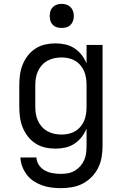

<svg xmlns="http://www.w3.org/2000/svg" viewBox="-20 -763 640 996"><path d="M296 213Q272 213 247.5 210Q223 207 200 199Q177 191 156 177.5Q135 164 120 144.5Q105 125 96 102Q87 79 86 54H169Q170 76 182.5 94Q195 112 214 122Q233 132 254 135.5Q275 139 296 139Q315 139 333.5 135.5Q352 132 368 122.5Q384 113 396.5 99Q409 85 416.5 68Q424 51 426.5 32.5Q429 14 429 -5V-96Q419 -72 403 -51.5Q387 -31 365.5 -17Q344 -3 318.5 2.5Q293 8 268 8Q240 8 213.5 2Q187 -4 164 -19Q141 -34 124 -56Q107 -78 97 -103.5Q87 -129 83.5 -156Q80 -183 80 -210V-320Q80 -347 83.5 -374Q87 -401 97 -426.5Q107 -452 124 -474Q141 -496 164 -511Q187 -526 213.5 -532Q240 -538 268 -538Q293 -538 318.5 -532.5Q344 -527 365.5 -513Q387 -499 403 -478.5Q419 -458 429 -434V-530H512V-5Q512 24 507 53Q502 82 489 108Q476 134 455.5 155Q435 176 409 189.5Q383 203 354 208Q325 213 296 213ZM299 -65Q318 -65 336 -69Q354 -73 370 -82.5Q386 -92 398 -106.5Q410 -121 417 -138Q424 -155 426.5 -173.5Q429 -192 429 -210V-320Q429 -338 426.5 -356.5Q424 -375 417 -392Q410 -409 398 -423.5Q386 -438 370 -447.5Q354 -457 336 -461Q318 -465 299 -465Q280 -465 261.5 -461Q243 -457 226.5 -448Q210 -439 197 -424.5Q184 -410 176.5 -393Q169 -376 166 -357.5Q163 -339 163 -320V-210Q163 -191 166 -172.5Q169 -154 176.5 -137Q184 -120 197 -105.5Q210 -91 226.5 -82Q243 -73 261.5 -69Q280 -65 299 -65ZM300 -618Q287 -618 275 -621.5Q263 -625 254 -634Q245 -643 241.5 -655Q238 -667 238 -680Q238 -693 241.5 -705Q245 -717 254 -726Q263 -735 275 -739Q287 -743 300 -743Q313 -743 325 -739Q337 -735 346 -726Q355 -717 359 -705Q363 -693 363 -680Q363 -667 359 -655Q355 -643 346 -634Q337 -625 325 -621.5Q313 -618 300 -618Z"/></svg>

Font: Iosevka Curly Extended
Style: Regular
Weight: 400
Width: 7
Monospace: yes
Designer: Belleve Invis
Foundry: Belleve Invis
Version: Version 11.1.0; ttfautohint (v1.8.3)